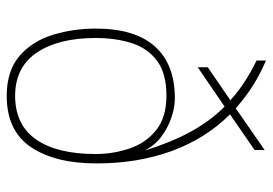

<svg xmlns="http://www.w3.org/2000/svg" viewBox="-140 -661 811 571"><g transform="rotate(90 265.5 -375.5)"><path d="M265 10Q191 10 147 -27.5Q103 -65 84 -126Q65 -187 65 -255Q65 -371 118 -430.5Q171 -490 272 -490Q299 -490 329 -480Q359 -470 385.5 -450.5Q412 -431 428 -400Q403 -480 371.5 -537.5Q340 -595 297 -638L180 -558V-588L278 -655Q253 -678 224 -697Q195 -716 160 -733V-761Q240 -727 302 -671L426 -757V-727L320 -654Q392 -582 429 -481Q466 -380 466 -257Q466 -134 417.5 -62Q369 10 265 10ZM265 -15Q351 -15 394.5 -77Q438 -139 438 -254Q438 -307 421.5 -355.5Q405 -404 367 -434.5Q329 -465 264 -465Q199 -465 161.5 -437.5Q124 -410 108.5 -362.5Q93 -315 93 -254Q93 -144 136.5 -79.5Q180 -15 265 -15Z"/></g></svg>

Font: Noto Serif Tamil Thin
Style: Regular
Weight: 100
Designer: Indian Type Foundry, Tom Grace, and the Monotype Design Team
Foundry: Monotype Imaging Inc.
Version: Version 2.004; ttfautohint (v1.8.4.7-5d5b)